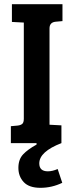

<svg xmlns="http://www.w3.org/2000/svg" viewBox="-20 -685 347 919"><path d="M94 -117V-577L37 -580V-665H279V-584L246 -581Q217 -578 217 -549V-88L274 -85V0Q168 41 168 97Q168 135 209 135Q231 135 256 124L278 190Q228 214 173.5 214Q119 214 93.5 186.5Q68 159 68 118.5Q68 78 90.5 54Q113 30 155 7V0H32V-81L65 -84Q80 -86 87 -92.5Q94 -99 94 -117Z"/></svg>

Font: Bree Serif
Style: Regular
Weight: 400
Designer: Veronika Burian, Jos Scaglione
Foundry: TypeTogether
Version: Version 1.001